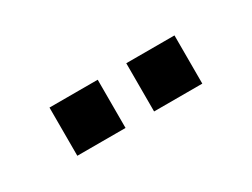

<svg xmlns="http://www.w3.org/2000/svg" viewBox="-26 -853 404 308"><g transform="rotate(-30 176.0 -699.5)"><path d="M202.5 -655V-744.3H291.8V-655ZM60.3 -655V-744.3H149.6V-655Z"/></g></svg>

Font: Big Shoulders Text SC Thin
Style: Regular
Weight: 100
Designer: Patric King
Foundry: XO Type Co
Version: Version 2.002